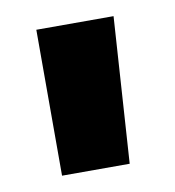

<svg xmlns="http://www.w3.org/2000/svg" viewBox="-46 -742 335 367"><g transform="rotate(-10 121.5 -558.5)"><path d="M46.9 -700.2H196.8L178.2 -417H46.9Z"/></g></svg>

Font: Overused Grotesk ExtraBold
Style: Regular
Weight: 800
Version: Version 0.002